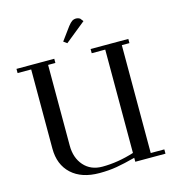

<svg xmlns="http://www.w3.org/2000/svg" viewBox="-129 -1003 1011 1119"><g transform="rotate(-15 376.5 -443.0)"><path d="M22 -676.8V-702.1H250V-676.8H206.1V-189.9Q206.1 -115.7 247.6 -68.8Q289.1 -22 358.9 -22Q452.1 -22 550.8 -53.2V-676.8H469.2V-702.1H696.8V-676.8H650.9V-25.9H732.9V0H550.8V-23.9Q483.9 -6.3 437 1.7Q390.1 9.8 333 9.8Q225.6 9.8 164.8 -46.1Q104 -102.1 104 -199.2V-676.8ZM326.2 -785.2 383.8 -863.8Q398.4 -882.3 408.9 -889.2Q419.4 -896 434.1 -896Q439.5 -896 445.1 -894.3Q450.7 -892.6 453.1 -890.6L456.1 -889.2L471.2 -870.1L347.2 -770Z"/></g></svg>

Font: Dehuti Alt
Style: Bold
Weight: 700
Version: Version 1.2